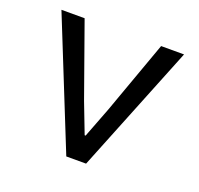

<svg xmlns="http://www.w3.org/2000/svg" viewBox="-97 -624 757 730"><g transform="rotate(20 281.0 -259.0)"><path d="M241.2 0 33.2 -517.6H127L232.4 -221.7L279.3 -99.6H283.2L330.1 -221.7L436.5 -517.6H529.3L321.3 0Z"/></g></svg>

Font: Reddit Mono
Style: Regular
Weight: 400
Monospace: yes
Designer: Stephen Hutchings
Foundry: Reddit
Version: Version 1.014; ttfautohint (v1.8.4.7-5d5b)